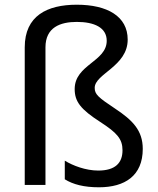

<svg xmlns="http://www.w3.org/2000/svg" viewBox="-20 -785 671 815"><path d="M522 -617C522 -716 435 -765 306 -765C180 -765 85 -718 85 -584V0H173V-584C173 -669 236 -692 306 -692C380 -692 433 -668 433 -612C433 -523 297 -511 297 -407C297 -354 322 -321 406 -267C477 -221 500 -195 500 -147C500 -94 470 -61 397 -61C344 -61 289 -82 255 -103V-24C290 -2 337 10 400 10C510 10 586 -39 586 -153C586 -232 542 -275 470 -323C396 -372 382 -385 382 -412C382 -472 522 -503 522 -617Z"/></svg>

Font: Noto Sans Newa
Style: Regular
Weight: 400
Designer: Monotype Design Team
Foundry: Monotype Imaging Inc.
Version: Version 2.007